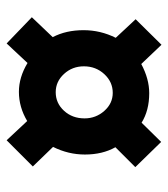

<svg xmlns="http://www.w3.org/2000/svg" viewBox="16 -643 507 579"><g transform="rotate(-90 269.5 -353.5)"><path d="M424 -120 501 -198 445 -258Q468 -304 468 -355Q468 -408 447 -448L507 -511L428 -587L369 -524Q326 -550 282 -550Q236 -550 194 -525L136 -587L57 -508L116 -447Q93 -401 93 -351Q93 -298 115 -259L55 -199L131 -121L189 -180Q226 -157 278 -157Q321 -157 366 -181ZM279 -267Q247 -267 224.5 -292.5Q202 -318 202 -352Q202 -389 225 -414Q248 -439 281 -439Q313 -439 336 -414Q359 -389 359 -354Q359 -318 335.5 -292.5Q312 -267 279 -267Z"/></g></svg>

Font: Noto Sans Display Extra
Style: Italic
Weight: 800
Italic angle: -12°
Designer: Monotype Design Team
Foundry: Monotype Imaging Inc.
Version: Version 1.900